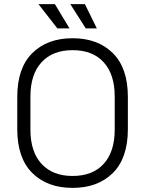

<svg xmlns="http://www.w3.org/2000/svg" viewBox="-20 -900 706 934"><path d="M64 -271V-429Q64 -569 137 -641.5Q210 -714 333 -714Q456 -714 529 -641.5Q602 -569 602 -429V-271Q602 -131 529 -58.5Q456 14 333 14Q210 14 137 -58.5Q64 -131 64 -271ZM538 -269V-431Q538 -538 484.5 -597Q431 -656 333 -656Q236 -656 182 -597Q128 -538 128 -431V-269Q128 -162 182 -103Q236 -44 333 -44Q431 -44 484.5 -103Q538 -162 538 -269ZM259 -762 167 -880H247L318 -762ZM397 -762 322 -880H393L451 -762Z"/></svg>

Font: Space 7353
Style: Regular
Weight: 400
Designer: Christine Claussen + Ruben Lyon  (Space 7353)
Version: Version 1.000;FEAKit 1.0